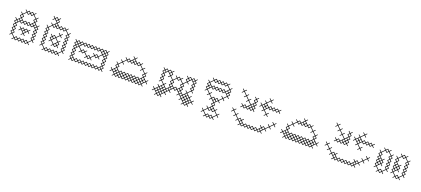

<svg xmlns="http://www.w3.org/2000/svg" viewBox="29 -1106 4228 1928"><g transform="rotate(20 2143.0 -142.5)"><path d="M107.1 4.3 125 -13.6 142.9 4.3 160.7 -13.6 178.6 4.3 196.4 -13.6 214.3 4.3 232.1 -13.6 250 4.3 254.3 0 236.4 -17.9 267.9 -49.3 285.7 -31.4 290 -35.7 272.1 -53.6 290 -71.4 272.1 -89.3 290 -107.1 272.1 -125 290 -142.9 272.1 -160.7 290 -178.6 272.1 -196.4 290 -214.3 285.7 -218.6 267.9 -200.7 236.4 -232.1 254.3 -250 236.4 -267.9 254.3 -285.7 250 -290 232.1 -272.1 200.7 -303.6 218.6 -321.4 214.3 -325.7 196.4 -307.9 178.6 -325.7 160.7 -307.9 142.9 -325.7 125 -307.9 107.1 -325.7 102.9 -321.4 120.7 -303.6 89.3 -272.1 71.4 -290 67.1 -285.7 85 -267.9 67.1 -250 85 -232.1 53.6 -200.7 35.7 -218.6 31.4 -214.3 49.3 -196.4 31.4 -178.6 49.3 -160.7 31.4 -142.9 49.3 -125 31.4 -107.1 49.3 -89.3 31.4 -71.4 49.3 -53.6 31.4 -35.7 35.7 -31.4 53.6 -49.3 85 -17.9 67.1 0 71.4 4.3 89.3 -13.6ZM245.7 -71.4 263.6 -53.6 232.1 -22.1 214.3 -40 196.4 -22.1 178.6 -40 160.7 -22.1 142.9 -40 125 -22.1 107.1 -40 89.3 -22.1 57.9 -53.6 75.7 -71.4 57.9 -89.3 75.7 -107.1 57.9 -125 75.7 -142.9 57.9 -160.7 89.3 -192.1 107.1 -174.3 125 -192.1 142.9 -174.3 160.7 -192.1 178.6 -174.3 196.4 -192.1 214.3 -174.3 232.1 -192.1 263.6 -160.7 245.7 -142.9 263.6 -125 245.7 -107.1 263.6 -89.3ZM254.3 -178.6 267.9 -192.1 281.4 -178.6 267.9 -165ZM125 -200.7 93.6 -232.1 111.4 -250 93.6 -267.9 125 -299.3 142.9 -281.4 160.7 -299.3 178.6 -281.4 196.4 -299.3 227.9 -267.9 210 -250 227.9 -232.1 196.4 -200.7 178.6 -218.6 160.7 -200.7 142.9 -218.6ZM71.4 -210 85 -196.4 71.4 -182.9 57.9 -196.4ZM214.3 -210 227.9 -196.4 214.3 -182.9 200.7 -196.4ZM165 -89.3 196.4 -120.7 214.3 -102.9 218.6 -107.1 200.7 -125 218.6 -142.9 214.3 -147.1 196.4 -129.3 178.6 -147.1 160.7 -129.3 142.9 -147.1 125 -129.3 107.1 -147.1 102.9 -142.9 120.7 -125 102.9 -107.1 107.1 -102.9 125 -120.7 156.4 -89.3 138.6 -71.4 142.9 -67.1 160.7 -85 178.6 -67.1 182.9 -71.4ZM147.1 -107.1 160.7 -120.7 174.3 -107.1 160.7 -93.6ZM40 -71.4 53.6 -85 67.1 -71.4 53.6 -57.9ZM40 -107.1 53.6 -120.7 67.1 -107.1 53.6 -93.6ZM40 -142.9 53.6 -156.4 67.1 -142.9 53.6 -129.3ZM40 -178.6 53.6 -192.1 67.1 -178.6 53.6 -165ZM75.7 -214.3 89.3 -227.9 102.9 -214.3 89.3 -200.7ZM75.7 -250 89.3 -263.6 102.9 -250 89.3 -236.4ZM93.6 -17.9 107.1 -31.4 120.7 -17.9 107.1 -4.3ZM93.6 -196.4 107.1 -210 120.7 -196.4 107.1 -182.9ZM129.3 -17.9 142.9 -31.4 156.4 -17.9 142.9 -4.3ZM129.3 -125 142.9 -138.6 156.4 -125 142.9 -111.4ZM129.3 -196.4 142.9 -210 156.4 -196.4 142.9 -182.9ZM129.3 -303.6 142.9 -317.1 156.4 -303.6 142.9 -290ZM165 -17.9 178.6 -31.4 192.1 -17.9 178.6 -4.3ZM165 -125 178.6 -138.6 192.1 -125 178.6 -111.4ZM165 -196.4 178.6 -210 192.1 -196.4 178.6 -182.9ZM165 -303.6 178.6 -317.1 192.1 -303.6 178.6 -290ZM200.7 -17.9 214.3 -31.4 227.9 -17.9 214.3 -4.3ZM218.6 -214.3 232.1 -227.9 245.7 -214.3 232.1 -200.7ZM218.6 -250 232.1 -263.6 245.7 -250 232.1 -236.4ZM236.4 -196.4 250 -210 263.6 -196.4 250 -182.9ZM254.3 -71.4 267.9 -85 281.4 -71.4 267.9 -57.9ZM254.3 -107.1 267.9 -120.7 281.4 -107.1 267.9 -93.6ZM254.3 -142.9 267.9 -156.4 281.4 -142.9 267.9 -129.3Z M611.4 -35.7 593.6 -53.6 611.4 -71.4 593.6 -89.3 611.4 -107.1 593.6 -125 611.4 -142.9 593.6 -160.7 611.4 -178.6 593.6 -196.4 611.4 -214.3 593.6 -232.1 611.4 -250 607.1 -254.3 589.3 -236.4 557.9 -267.9 575.7 -285.7 571.4 -290 553.6 -272.1 535.7 -290 517.9 -272.1 500 -290 482.1 -272.1 450.7 -303.6 468.6 -321.4 450.7 -339.3 468.6 -357.1 464.3 -361.4 446.4 -343.6 428.6 -361.4 410.7 -343.6 392.9 -361.4 388.6 -357.1 406.4 -339.3 388.6 -321.4 392.9 -317.1 410.7 -335 442.1 -303.6 410.7 -272.1 392.9 -290 388.6 -285.7 406.4 -267.9 375 -236.4 357.1 -254.3 352.9 -250 370.7 -232.1 352.9 -214.3 370.7 -196.4 352.9 -178.6 370.7 -160.7 352.9 -142.9 370.7 -125 352.9 -107.1 370.7 -89.3 352.9 -71.4 370.7 -53.6 352.9 -35.7 357.1 -31.4 375 -49.3 406.4 -17.9 388.6 0 392.9 4.3 410.7 -13.6 428.6 4.3 446.4 -13.6 464.3 4.3 482.1 -13.6 500 4.3 517.9 -13.6 535.7 4.3 553.6 -13.6 571.4 4.3 575.7 0 557.9 -17.9 589.3 -49.3 607.1 -31.4ZM567.1 -71.4 585 -53.6 553.6 -22.1 535.7 -40 517.9 -22.1 500 -40 482.1 -22.1 464.3 -40 446.4 -22.1 428.6 -40 410.7 -22.1 379.3 -53.6 397.1 -71.4 379.3 -89.3 397.1 -107.1 379.3 -125 397.1 -142.9 379.3 -160.7 397.1 -178.6 379.3 -196.4 397.1 -214.3 379.3 -232.1 410.7 -263.6 428.6 -245.7 446.4 -263.6 464.3 -245.7 482.1 -263.6 500 -245.7 517.9 -263.6 535.7 -245.7 553.6 -263.6 585 -232.1 567.1 -214.3 585 -196.4 567.1 -178.6 585 -160.7 567.1 -142.9 585 -125 567.1 -107.1 585 -89.3ZM482.1 -93.6 450.7 -125 482.1 -156.4 513.6 -125ZM428.6 -102.9 446.4 -120.7 477.9 -89.3 460 -71.4 464.3 -67.1 482.1 -85 500 -67.1 517.9 -85 535.7 -67.1 540 -71.4 522.1 -89.3 540 -107.1 522.1 -125 540 -142.9 535.7 -147.1 517.9 -129.3 486.4 -160.7 517.9 -192.1 535.7 -174.3 540 -178.6 522.1 -196.4 540 -214.3 535.7 -218.6 517.9 -200.7 500 -218.6 495.7 -214.3 513.6 -196.4 482.1 -165 464.3 -182.9 446.4 -165 428.6 -182.9 424.3 -178.6 442.1 -160.7 424.3 -142.9 442.1 -125 424.3 -107.1ZM500 -102.9 513.6 -89.3 500 -75.7 486.4 -89.3ZM428.6 -281.4 442.1 -267.9 428.6 -254.3 415 -267.9ZM432.9 -321.4 446.4 -335 460 -321.4 446.4 -307.9ZM361.4 -71.4 375 -85 388.6 -71.4 375 -57.9ZM361.4 -107.1 375 -120.7 388.6 -107.1 375 -93.6ZM361.4 -142.9 375 -156.4 388.6 -142.9 375 -129.3ZM361.4 -178.6 375 -192.1 388.6 -178.6 375 -165ZM361.4 -214.3 375 -227.9 388.6 -214.3 375 -200.7ZM415 -17.9 428.6 -31.4 442.1 -17.9 428.6 -4.3ZM415 -339.3 428.6 -352.9 442.1 -339.3 428.6 -325.7ZM432.9 -142.9 446.4 -156.4 460 -142.9 446.4 -129.3ZM432.9 -285.7 446.4 -299.3 460 -285.7 446.4 -272.1ZM450.7 -17.9 464.3 -31.4 477.9 -17.9 464.3 -4.3ZM450.7 -160.7 464.3 -174.3 477.9 -160.7 464.3 -147.1ZM450.7 -267.9 464.3 -281.4 477.9 -267.9 464.3 -254.3ZM486.4 -17.9 500 -31.4 513.6 -17.9 500 -4.3ZM486.4 -267.9 500 -281.4 513.6 -267.9 500 -254.3ZM504.3 -107.1 517.9 -120.7 531.4 -107.1 517.9 -93.6ZM522.1 -17.9 535.7 -31.4 549.3 -17.9 535.7 -4.3ZM522.1 -267.9 535.7 -281.4 549.3 -267.9 535.7 -254.3ZM575.7 -71.4 589.3 -85 602.9 -71.4 589.3 -57.9ZM575.7 -107.1 589.3 -120.7 602.9 -107.1 589.3 -93.6ZM575.7 -142.9 589.3 -156.4 602.9 -142.9 589.3 -129.3ZM575.7 -178.6 589.3 -192.1 602.9 -178.6 589.3 -165ZM575.7 -214.3 589.3 -227.9 602.9 -214.3 589.3 -200.7Z M718.6 -178.6 732.1 -192.1 745.7 -178.6 732.1 -165ZM674.3 -178.6 692.1 -160.7 674.3 -142.9 692.1 -125 674.3 -107.1 692.1 -89.3 674.3 -71.4 692.1 -53.6 674.3 -35.7 692.1 -17.9 674.3 0 678.6 4.3 696.4 -13.6 714.3 4.3 732.1 -13.6 750 4.3 767.9 -13.6 785.7 4.3 803.6 -13.6 821.4 4.3 839.3 -13.6 857.1 4.3 875 -13.6 892.9 4.3 910.7 -13.6 928.6 4.3 946.4 -13.6 964.3 4.3 982.1 -13.6 1000 4.3 1017.9 -13.6 1035.7 4.3 1040 0 1022.1 -17.9 1040 -35.7 1022.1 -53.6 1040 -71.4 1022.1 -89.3 1040 -107.1 1022.1 -125 1040 -142.9 1022.1 -160.7 1040 -178.6 1022.1 -196.4 1040 -214.3 1035.7 -218.6 1017.9 -200.7 1000 -218.6 982.1 -200.7 964.3 -218.6 946.4 -200.7 928.6 -218.6 910.7 -200.7 892.9 -218.6 875 -200.7 857.1 -218.6 839.3 -200.7 821.4 -218.6 803.6 -200.7 785.7 -218.6 767.9 -200.7 750 -218.6 732.1 -200.7 714.3 -218.6 696.4 -200.7 678.6 -218.6 674.3 -214.3 692.1 -196.4ZM700.7 -125 732.1 -156.4 763.6 -125 745.7 -107.1 750 -102.9 767.9 -120.7 785.7 -102.9 803.6 -120.7 835 -89.3 817.1 -71.4 821.4 -67.1 839.3 -85 857.1 -67.1 875 -85 892.9 -67.1 897.1 -71.4 879.3 -89.3 910.7 -120.7 928.6 -102.9 946.4 -120.7 964.3 -102.9 968.6 -107.1 950.7 -125 982.1 -156.4 1013.6 -125 995.7 -107.1 1013.6 -89.3 995.7 -71.4 1013.6 -53.6 982.1 -22.1 964.3 -40 946.4 -22.1 928.6 -40 910.7 -22.1 892.9 -40 875 -22.1 857.1 -40 839.3 -22.1 821.4 -40 803.6 -22.1 785.7 -40 767.9 -22.1 750 -40 732.1 -22.1 700.7 -53.6 718.6 -71.4 700.7 -89.3 718.6 -107.1ZM1000 -31.4 1013.6 -17.9 1000 -4.3 986.4 -17.9ZM1000 -174.3 1013.6 -160.7 1000 -147.1 986.4 -160.7ZM1004.3 -178.6 1017.9 -192.1 1031.4 -178.6 1017.9 -165ZM946.4 -192.1 977.9 -160.7 946.4 -129.3 928.6 -147.1 910.7 -129.3 892.9 -147.1 888.6 -142.9 906.4 -125 875 -93.6 857.1 -111.4 839.3 -93.6 807.9 -125 825.7 -142.9 821.4 -147.1 803.6 -129.3 785.7 -147.1 767.9 -129.3 736.4 -160.7 767.9 -192.1 785.7 -174.3 803.6 -192.1 821.4 -174.3 839.3 -192.1 857.1 -174.3 875 -192.1 892.9 -174.3 910.7 -192.1 928.6 -174.3ZM968.6 -178.6 982.1 -192.1 995.7 -178.6 982.1 -165ZM714.3 -174.3 727.9 -160.7 714.3 -147.1 700.7 -160.7ZM1004.3 -142.9 1017.9 -156.4 1031.4 -142.9 1017.9 -129.3ZM682.9 -35.7 696.4 -49.3 710 -35.7 696.4 -22.1ZM682.9 -71.4 696.4 -85 710 -71.4 696.4 -57.9ZM682.9 -107.1 696.4 -120.7 710 -107.1 696.4 -93.6ZM682.9 -142.9 696.4 -156.4 710 -142.9 696.4 -129.3ZM682.9 -178.6 696.4 -192.1 710 -178.6 696.4 -165ZM700.7 -17.9 714.3 -31.4 727.9 -17.9 714.3 -4.3ZM700.7 -196.4 714.3 -210 727.9 -196.4 714.3 -182.9ZM736.4 -17.9 750 -31.4 763.6 -17.9 750 -4.3ZM736.4 -196.4 750 -210 763.6 -196.4 750 -182.9ZM772.1 -17.9 785.7 -31.4 799.3 -17.9 785.7 -4.3ZM772.1 -125 785.7 -138.6 799.3 -125 785.7 -111.4ZM772.1 -196.4 785.7 -210 799.3 -196.4 785.7 -182.9ZM807.9 -17.9 821.4 -31.4 835 -17.9 821.4 -4.3ZM807.9 -196.4 821.4 -210 835 -196.4 821.4 -182.9ZM843.6 -17.9 857.1 -31.4 870.7 -17.9 857.1 -4.3ZM843.6 -89.3 857.1 -102.9 870.7 -89.3 857.1 -75.7ZM843.6 -196.4 857.1 -210 870.7 -196.4 857.1 -182.9ZM879.3 -17.9 892.9 -31.4 906.4 -17.9 892.9 -4.3ZM879.3 -196.4 892.9 -210 906.4 -196.4 892.9 -182.9ZM915 -17.9 928.6 -31.4 942.1 -17.9 928.6 -4.3ZM915 -125 928.6 -138.6 942.1 -125 928.6 -111.4ZM915 -196.4 928.6 -210 942.1 -196.4 928.6 -182.9ZM950.7 -17.9 964.3 -31.4 977.9 -17.9 964.3 -4.3ZM950.7 -196.4 964.3 -210 977.9 -196.4 964.3 -182.9ZM986.4 -196.4 1000 -210 1013.6 -196.4 1000 -182.9ZM1004.3 -35.7 1017.9 -49.3 1031.4 -35.7 1017.9 -22.1ZM1004.3 -71.4 1017.9 -85 1031.4 -71.4 1017.9 -57.9ZM1004.3 -107.1 1017.9 -120.7 1031.4 -107.1 1017.9 -93.6Z M1214.3 4.3 1232.1 -13.6 1250 4.3 1267.9 -13.6 1285.7 4.3 1303.6 -13.6 1321.4 4.3 1339.3 -13.6 1357.1 4.3 1375 -13.6 1392.9 4.3 1410.7 -13.6 1428.6 4.3 1446.4 -13.6 1464.3 4.3 1468.6 0 1450.7 -17.9 1482.1 -49.3 1500 -31.4 1504.3 -35.7 1486.4 -53.6 1504.3 -71.4 1500 -75.7 1482.1 -57.9 1450.7 -89.3 1468.6 -107.1 1450.7 -125 1468.6 -142.9 1464.3 -147.1 1446.4 -129.3 1415 -160.7 1432.9 -178.6 1428.6 -182.9 1410.7 -165 1379.3 -196.4 1397.1 -214.3 1392.9 -218.6 1375 -200.7 1357.1 -218.6 1339.3 -200.7 1307.9 -232.1 1325.7 -250 1321.4 -254.3 1303.6 -236.4 1285.7 -254.3 1281.4 -250 1299.3 -232.1 1267.9 -200.7 1250 -218.6 1232.1 -200.7 1214.3 -218.6 1210 -214.3 1227.9 -196.4 1196.4 -165 1178.6 -182.9 1174.3 -178.6 1192.1 -160.7 1160.7 -129.3 1142.9 -147.1 1138.6 -142.9 1156.4 -125 1138.6 -107.1 1156.4 -89.3 1125 -57.9 1107.1 -75.7 1102.9 -71.4 1120.7 -53.6 1102.9 -35.7 1107.1 -31.4 1125 -49.3 1156.4 -17.9 1138.6 0 1142.9 4.3 1160.7 -13.6 1178.6 4.3 1196.4 -13.6ZM1147.1 -35.7 1160.7 -49.3 1174.3 -35.7 1160.7 -22.1ZM1182.9 -35.7 1196.4 -49.3 1210 -35.7 1196.4 -22.1ZM1218.6 -35.7 1232.1 -49.3 1245.7 -35.7 1232.1 -22.1ZM1178.6 -31.4 1192.1 -17.9 1178.6 -4.3 1165 -17.9ZM1254.3 -35.7 1267.9 -49.3 1281.4 -35.7 1267.9 -22.1ZM1214.3 -31.4 1227.9 -17.9 1214.3 -4.3 1200.7 -17.9ZM1290 -35.7 1303.6 -49.3 1317.1 -35.7 1303.6 -22.1ZM1250 -31.4 1263.6 -17.9 1250 -4.3 1236.4 -17.9ZM1325.7 -35.7 1339.3 -49.3 1352.9 -35.7 1339.3 -22.1ZM1285.7 -31.4 1299.3 -17.9 1285.7 -4.3 1272.1 -17.9ZM1361.4 -35.7 1375 -49.3 1388.6 -35.7 1375 -22.1ZM1321.4 -31.4 1335 -17.9 1321.4 -4.3 1307.9 -17.9ZM1397.1 -35.7 1410.7 -49.3 1424.3 -35.7 1410.7 -22.1ZM1357.1 -31.4 1370.7 -17.9 1357.1 -4.3 1343.6 -17.9ZM1432.9 -35.7 1446.4 -49.3 1460 -35.7 1446.4 -22.1ZM1392.9 -31.4 1406.4 -17.9 1392.9 -4.3 1379.3 -17.9ZM1428.6 -31.4 1442.1 -17.9 1428.6 -4.3 1415 -17.9ZM1196.4 -57.9 1165 -89.3 1182.9 -107.1 1165 -125 1196.4 -156.4 1214.3 -138.6 1218.6 -142.9 1200.7 -160.7 1232.1 -192.1 1250 -174.3 1267.9 -192.1 1285.7 -174.3 1303.6 -192.1 1321.4 -174.3 1339.3 -192.1 1357.1 -174.3 1375 -192.1 1406.4 -160.7 1388.6 -142.9 1392.9 -138.6 1410.7 -156.4 1442.1 -125 1424.3 -107.1 1442.1 -89.3 1410.7 -57.9 1392.9 -75.7 1375 -57.9 1357.1 -75.7 1339.3 -57.9 1321.4 -75.7 1303.6 -57.9 1285.7 -75.7 1267.9 -57.9 1250 -75.7 1232.1 -57.9 1214.3 -75.7ZM1142.9 -67.1 1156.4 -53.6 1142.9 -40 1129.3 -53.6ZM1428.6 -67.1 1442.1 -53.6 1428.6 -40 1415 -53.6ZM1285.7 -210 1299.3 -196.4 1285.7 -182.9 1272.1 -196.4ZM1147.1 -71.4 1160.7 -85 1174.3 -71.4 1160.7 -57.9ZM1147.1 -107.1 1160.7 -120.7 1174.3 -107.1 1160.7 -93.6ZM1165 -53.6 1178.6 -67.1 1192.1 -53.6 1178.6 -40ZM1200.7 -53.6 1214.3 -67.1 1227.9 -53.6 1214.3 -40ZM1236.4 -53.6 1250 -67.1 1263.6 -53.6 1250 -40ZM1236.4 -196.4 1250 -210 1263.6 -196.4 1250 -182.9ZM1272.1 -53.6 1285.7 -67.1 1299.3 -53.6 1285.7 -40ZM1290 -214.3 1303.6 -227.9 1317.1 -214.3 1303.6 -200.7ZM1307.9 -53.6 1321.4 -67.1 1335 -53.6 1321.4 -40ZM1307.9 -196.4 1321.4 -210 1335 -196.4 1321.4 -182.9ZM1343.6 -53.6 1357.1 -67.1 1370.7 -53.6 1357.1 -40ZM1343.6 -196.4 1357.1 -210 1370.7 -196.4 1357.1 -182.9ZM1379.3 -53.6 1392.9 -67.1 1406.4 -53.6 1392.9 -40ZM1432.9 -71.4 1446.4 -85 1460 -71.4 1446.4 -57.9ZM1432.9 -107.1 1446.4 -120.7 1460 -107.1 1446.4 -93.6ZM1450.7 -53.6 1464.3 -67.1 1477.9 -53.6 1464.3 -40Z M1785.7 -174.3 1803.6 -192.1 1835 -160.7 1817.1 -142.9 1835 -125 1803.6 -93.6 1785.7 -111.4 1767.9 -93.6 1736.4 -125 1754.3 -142.9 1736.4 -160.7 1767.9 -192.1ZM1839.3 -165 1807.9 -196.4 1825.7 -214.3 1821.4 -218.6 1803.6 -200.7 1785.7 -218.6 1767.9 -200.7 1750 -218.6 1745.7 -214.3 1763.6 -196.4 1732.1 -165 1700.7 -196.4 1718.6 -214.3 1700.7 -232.1 1718.6 -250 1714.3 -254.3 1696.4 -236.4 1678.6 -254.3 1660.7 -236.4 1642.9 -254.3 1625 -236.4 1607.1 -254.3 1602.9 -250 1620.7 -232.1 1602.9 -214.3 1620.7 -196.4 1602.9 -178.6 1620.7 -160.7 1602.9 -142.9 1620.7 -125 1602.9 -107.1 1607.1 -102.9 1625 -120.7 1656.4 -89.3 1625 -57.9 1607.1 -75.7 1602.9 -71.4 1620.7 -53.6 1589.3 -22.1 1571.4 -40 1567.1 -35.7 1585 -17.9 1567.1 0 1571.4 4.3 1589.3 -13.6 1620.7 17.9 1602.9 35.7 1607.1 40 1625 22.1 1642.9 40 1660.7 22.1 1678.6 40 1682.9 35.7 1665 17.9 1696.4 -13.6 1714.3 4.3 1718.6 0 1700.7 -17.9 1732.1 -49.3 1750 -31.4 1754.3 -35.7 1736.4 -53.6 1767.9 -85 1785.7 -67.1 1803.6 -85 1835 -53.6 1817.1 -35.7 1821.4 -31.4 1839.3 -49.3 1870.7 -17.9 1852.9 0 1857.1 4.3 1875 -13.6 1906.4 17.9 1888.6 35.7 1892.9 40 1910.7 22.1 1928.6 40 1946.4 22.1 1964.3 40 1968.6 35.7 1950.7 17.9 1982.1 -13.6 2000 4.3 2004.3 0 1986.4 -17.9 2004.3 -35.7 2000 -40 1982.1 -22.1 1950.7 -53.6 1968.6 -71.4 1964.3 -75.7 1946.4 -57.9 1915 -89.3 1946.4 -120.7 1964.3 -102.9 1968.6 -107.1 1950.7 -125 1968.6 -142.9 1950.7 -160.7 1968.6 -178.6 1950.7 -196.4 1968.6 -214.3 1950.7 -232.1 1968.6 -250 1964.3 -254.3 1946.4 -236.4 1928.6 -254.3 1910.7 -236.4 1892.9 -254.3 1875 -236.4 1857.1 -254.3 1852.9 -250 1870.7 -232.1 1852.9 -214.3 1870.7 -196.4ZM1710 -142.9 1727.9 -125 1710 -107.1 1727.9 -89.3 1696.4 -57.9 1665 -89.3 1682.9 -107.1 1678.6 -111.4 1660.7 -93.6 1629.3 -125 1647.1 -142.9 1629.3 -160.7 1647.1 -178.6 1629.3 -196.4 1660.7 -227.9 1692.1 -196.4 1674.3 -178.6 1678.6 -174.3 1696.4 -192.1 1727.9 -160.7ZM1861.4 -142.9 1843.6 -160.7 1875 -192.1 1892.9 -174.3 1897.1 -178.6 1879.3 -196.4 1910.7 -227.9 1942.1 -196.4 1924.3 -178.6 1942.1 -160.7 1924.3 -142.9 1942.1 -125 1910.7 -93.6 1892.9 -111.4 1888.6 -107.1 1906.4 -89.3 1875 -57.9 1843.6 -89.3 1861.4 -107.1 1843.6 -125ZM1932.9 -214.3 1946.4 -227.9 1960 -214.3 1946.4 -200.7ZM1892.9 -67.1 1906.4 -53.6 1892.9 -40 1879.3 -53.6ZM1928.6 -31.4 1942.1 -17.9 1928.6 -4.3 1915 -17.9ZM1897.1 0 1910.7 -13.6 1924.3 0 1910.7 13.6ZM1861.4 -35.7 1875 -49.3 1888.6 -35.7 1875 -22.1ZM1682.9 -214.3 1696.4 -227.9 1710 -214.3 1696.4 -200.7ZM1642.9 -67.1 1656.4 -53.6 1642.9 -40 1629.3 -53.6ZM1611.4 0 1625 -13.6 1638.6 0 1625 13.6ZM1647.1 -35.7 1660.7 -49.3 1674.3 -35.7 1660.7 -22.1ZM1607.1 -31.4 1620.7 -17.9 1607.1 -4.3 1593.6 -17.9ZM1825.7 -71.4 1839.3 -85 1852.9 -71.4 1839.3 -57.9ZM1821.4 -102.9 1835 -89.3 1821.4 -75.7 1807.9 -89.3ZM1682.9 -35.7 1696.4 -49.3 1710 -35.7 1696.4 -22.1ZM1642.9 -31.4 1656.4 -17.9 1642.9 -4.3 1629.3 -17.9ZM1647.1 0 1660.7 -13.6 1674.3 0 1660.7 13.6ZM1642.9 4.3 1656.4 17.9 1642.9 31.4 1629.3 17.9ZM1678.6 -31.4 1692.1 -17.9 1678.6 -4.3 1665 -17.9ZM1714.3 -67.1 1727.9 -53.6 1714.3 -40 1700.7 -53.6ZM1897.1 -35.7 1910.7 -49.3 1924.3 -35.7 1910.7 -22.1ZM1932.9 -35.7 1946.4 -49.3 1960 -35.7 1946.4 -22.1ZM1892.9 -31.4 1906.4 -17.9 1892.9 -4.3 1879.3 -17.9ZM1932.9 0 1946.4 -13.6 1960 0 1946.4 13.6ZM1928.6 4.3 1942.1 17.9 1928.6 31.4 1915 17.9ZM1611.4 -35.7 1625 -49.3 1638.6 -35.7 1625 -22.1ZM1611.4 -142.9 1625 -156.4 1638.6 -142.9 1625 -129.3ZM1611.4 -178.6 1625 -192.1 1638.6 -178.6 1625 -165ZM1611.4 -214.3 1625 -227.9 1638.6 -214.3 1625 -200.7ZM1629.3 -232.1 1642.9 -245.7 1656.4 -232.1 1642.9 -218.6ZM1647.1 -71.4 1660.7 -85 1674.3 -71.4 1660.7 -57.9ZM1665 -53.6 1678.6 -67.1 1692.1 -53.6 1678.6 -40ZM1665 -232.1 1678.6 -245.7 1692.1 -232.1 1678.6 -218.6ZM1718.6 -71.4 1732.1 -85 1745.7 -71.4 1732.1 -57.9ZM1718.6 -107.1 1732.1 -120.7 1745.7 -107.1 1732.1 -93.6ZM1718.6 -142.9 1732.1 -156.4 1745.7 -142.9 1732.1 -129.3ZM1736.4 -89.3 1750 -102.9 1763.6 -89.3 1750 -75.7ZM1772.1 -89.3 1785.7 -102.9 1799.3 -89.3 1785.7 -75.7ZM1772.1 -196.4 1785.7 -210 1799.3 -196.4 1785.7 -182.9ZM1825.7 -107.1 1839.3 -120.7 1852.9 -107.1 1839.3 -93.6ZM1825.7 -142.9 1839.3 -156.4 1852.9 -142.9 1839.3 -129.3ZM1843.6 -53.6 1857.1 -67.1 1870.7 -53.6 1857.1 -40ZM1861.4 -214.3 1875 -227.9 1888.6 -214.3 1875 -200.7ZM1879.3 -232.1 1892.9 -245.7 1906.4 -232.1 1892.9 -218.6ZM1897.1 -71.4 1910.7 -85 1924.3 -71.4 1910.7 -57.9ZM1915 -53.6 1928.6 -67.1 1942.1 -53.6 1928.6 -40ZM1915 -232.1 1928.6 -245.7 1942.1 -232.1 1928.6 -218.6ZM1932.9 -142.9 1946.4 -156.4 1960 -142.9 1946.4 -129.3ZM1932.9 -178.6 1946.4 -192.1 1960 -178.6 1946.4 -165ZM1950.7 -17.9 1964.3 -31.4 1977.9 -17.9 1964.3 -4.3Z M2178.6 75.7 2196.4 57.9 2214.3 75.7 2232.1 57.9 2250 75.7 2254.3 71.4 2236.4 53.6 2267.9 22.1 2285.7 40 2290 35.7 2272.1 17.9 2290 0 2285.7 -4.3 2267.9 13.6 2236.4 -17.9 2254.3 -35.7 2250 -40 2232.1 -22.1 2200.7 -53.6 2218.6 -71.4 2200.7 -89.3 2232.1 -120.7 2250 -102.9 2254.3 -107.1 2236.4 -125 2267.9 -156.4 2285.7 -138.6 2290 -142.9 2272.1 -160.7 2303.6 -192.1 2321.4 -174.3 2325.7 -178.6 2307.9 -196.4 2325.7 -214.3 2307.9 -232.1 2325.7 -250 2307.9 -267.9 2325.7 -285.7 2321.4 -290 2303.6 -272.1 2272.1 -303.6 2290 -321.4 2285.7 -325.7 2267.9 -307.9 2250 -325.7 2232.1 -307.9 2214.3 -325.7 2196.4 -307.9 2178.6 -325.7 2160.7 -307.9 2142.9 -325.7 2125 -307.9 2107.1 -325.7 2102.9 -321.4 2120.7 -303.6 2089.3 -272.1 2071.4 -290 2067.1 -285.7 2085 -267.9 2067.1 -250 2085 -232.1 2067.1 -214.3 2085 -196.4 2067.1 -178.6 2071.4 -174.3 2089.3 -192.1 2120.7 -160.7 2102.9 -142.9 2107.1 -138.6 2125 -156.4 2156.4 -125 2138.6 -107.1 2142.9 -102.9 2160.7 -120.7 2192.1 -89.3 2174.3 -71.4 2192.1 -53.6 2160.7 -22.1 2142.9 -40 2138.6 -35.7 2156.4 -17.9 2125 13.6 2107.1 -4.3 2102.9 0 2120.7 17.9 2102.9 35.7 2107.1 40 2125 22.1 2156.4 53.6 2138.6 71.4 2142.9 75.7 2160.7 57.9ZM2160.7 49.3 2129.3 17.9 2160.7 -13.6 2178.6 4.3 2196.4 -13.6 2214.3 4.3 2232.1 -13.6 2263.6 17.9 2232.1 49.3 2214.3 31.4 2196.4 49.3 2178.6 31.4ZM2178.6 -31.4 2192.1 -17.9 2178.6 -4.3 2165 -17.9ZM2182.9 -107.1 2196.4 -120.7 2210 -107.1 2196.4 -93.6ZM2160.7 -129.3 2129.3 -160.7 2147.1 -178.6 2142.9 -182.9 2125 -165 2093.6 -196.4 2125 -227.9 2142.9 -210 2160.7 -227.9 2178.6 -210 2196.4 -227.9 2214.3 -210 2232.1 -227.9 2250 -210 2267.9 -227.9 2299.3 -196.4 2267.9 -165 2250 -182.9 2245.7 -178.6 2263.6 -160.7 2232.1 -129.3 2214.3 -147.1 2196.4 -129.3 2178.6 -147.1ZM2125 -236.4 2093.6 -267.9 2125 -299.3 2142.9 -281.4 2160.7 -299.3 2178.6 -281.4 2196.4 -299.3 2214.3 -281.4 2232.1 -299.3 2250 -281.4 2267.9 -299.3 2299.3 -267.9 2267.9 -236.4 2250 -254.3 2232.1 -236.4 2214.3 -254.3 2196.4 -236.4 2178.6 -254.3 2160.7 -236.4 2142.9 -254.3ZM2285.7 -245.7 2299.3 -232.1 2285.7 -218.6 2272.1 -232.1ZM2290 -214.3 2303.6 -227.9 2317.1 -214.3 2303.6 -200.7ZM2075.7 -214.3 2089.3 -227.9 2102.9 -214.3 2089.3 -200.7ZM2075.7 -250 2089.3 -263.6 2102.9 -250 2089.3 -236.4ZM2093.6 -232.1 2107.1 -245.7 2120.7 -232.1 2107.1 -218.6ZM2129.3 -232.1 2142.9 -245.7 2156.4 -232.1 2142.9 -218.6ZM2129.3 -303.6 2142.9 -317.1 2156.4 -303.6 2142.9 -290ZM2165 53.6 2178.6 40 2192.1 53.6 2178.6 67.1ZM2165 -125 2178.6 -138.6 2192.1 -125 2178.6 -111.4ZM2165 -232.1 2178.6 -245.7 2192.1 -232.1 2178.6 -218.6ZM2165 -303.6 2178.6 -317.1 2192.1 -303.6 2178.6 -290ZM2182.9 -35.7 2196.4 -49.3 2210 -35.7 2196.4 -22.1ZM2182.9 -71.4 2196.4 -85 2210 -71.4 2196.4 -57.9ZM2200.7 53.6 2214.3 40 2227.9 53.6 2214.3 67.1ZM2200.7 -17.9 2214.3 -31.4 2227.9 -17.9 2214.3 -4.3ZM2200.7 -125 2214.3 -138.6 2227.9 -125 2214.3 -111.4ZM2200.7 -232.1 2214.3 -245.7 2227.9 -232.1 2214.3 -218.6ZM2200.7 -303.6 2214.3 -317.1 2227.9 -303.6 2214.3 -290ZM2236.4 -232.1 2250 -245.7 2263.6 -232.1 2250 -218.6ZM2236.4 -303.6 2250 -317.1 2263.6 -303.6 2250 -290ZM2290 -250 2303.6 -263.6 2317.1 -250 2303.6 -236.4Z M2482.1 -272.1 2450.7 -303.6 2468.6 -321.4 2464.3 -325.7 2446.4 -307.9 2428.6 -325.7 2424.3 -321.4 2442.1 -303.6 2424.3 -285.7 2428.6 -281.4 2446.4 -299.3 2477.9 -267.9 2460 -250 2464.3 -245.7 2482.1 -263.6 2513.6 -232.1 2495.7 -214.3 2500 -210 2517.9 -227.9 2549.3 -196.4 2517.9 -165 2500 -182.9 2482.1 -165 2464.3 -182.9 2460 -178.6 2477.9 -160.7 2460 -142.9 2464.3 -138.6 2482.1 -156.4 2500 -138.6 2517.9 -156.4 2535.7 -138.6 2553.6 -156.4 2571.4 -138.6 2589.3 -156.4 2607.1 -138.6 2611.4 -142.9 2593.6 -160.7 2611.4 -178.6 2593.6 -196.4 2611.4 -214.3 2593.6 -232.1 2611.4 -250 2593.6 -267.9 2611.4 -285.7 2607.1 -290 2589.3 -272.1 2571.4 -290 2567.1 -285.7 2585 -267.9 2567.1 -250 2585 -232.1 2553.6 -200.7 2522.1 -232.1 2540 -250 2535.7 -254.3 2517.9 -236.4 2486.4 -267.9 2504.3 -285.7 2500 -290ZM2575.7 -178.6 2589.3 -192.1 2602.9 -178.6 2589.3 -165ZM2535.7 -174.3 2549.3 -160.7 2535.7 -147.1 2522.1 -160.7ZM2571.4 -174.3 2585 -160.7 2571.4 -147.1 2557.9 -160.7ZM2571.4 -210 2585 -196.4 2571.4 -182.9 2557.9 -196.4ZM2682.9 -214.3 2696.4 -227.9 2710 -214.3 2696.4 -200.7ZM2642.9 -210 2660.7 -227.9 2692.1 -196.4 2674.3 -178.6 2678.6 -174.3 2696.4 -192.1 2727.9 -160.7 2710 -142.9 2714.3 -138.6 2732.1 -156.4 2750 -138.6 2754.3 -142.9 2736.4 -160.7 2754.3 -178.6 2750 -182.9 2732.1 -165 2700.7 -196.4 2732.1 -227.9 2750 -210 2767.9 -227.9 2785.7 -210 2803.6 -227.9 2821.4 -210 2839.3 -227.9 2857.1 -210 2861.4 -214.3 2843.6 -232.1 2861.4 -250 2857.1 -254.3 2839.3 -236.4 2821.4 -254.3 2803.6 -236.4 2785.7 -254.3 2767.9 -236.4 2750 -254.3 2732.1 -236.4 2700.7 -267.9 2732.1 -299.3 2750 -281.4 2754.3 -285.7 2736.4 -303.6 2754.3 -321.4 2750 -325.7 2732.1 -307.9 2714.3 -325.7 2710 -321.4 2727.9 -303.6 2696.4 -272.1 2678.6 -290 2674.3 -285.7 2692.1 -267.9 2660.7 -236.4 2642.9 -254.3 2638.6 -250 2656.4 -232.1 2638.6 -214.3ZM2678.6 -245.7 2692.1 -232.1 2678.6 -218.6 2665 -232.1ZM2446.4 -57.9 2415 -89.3 2432.9 -107.1 2428.6 -111.4 2410.7 -93.6 2392.9 -111.4 2388.6 -107.1 2406.4 -89.3 2388.6 -71.4 2392.9 -67.1 2410.7 -85 2442.1 -53.6 2424.3 -35.7 2428.6 -31.4 2446.4 -49.3 2477.9 -17.9 2460 0 2464.3 4.3 2482.1 -13.6 2513.6 17.9 2495.7 35.7 2500 40 2517.9 22.1 2535.7 40 2553.6 22.1 2571.4 40 2589.3 22.1 2607.1 40 2625 22.1 2642.9 40 2660.7 22.1 2678.6 40 2696.4 22.1 2714.3 40 2732.1 22.1 2750 40 2754.3 35.7 2736.4 17.9 2767.9 -13.6 2785.7 4.3 2790 0 2772.1 -17.9 2803.6 -49.3 2821.4 -31.4 2825.7 -35.7 2807.9 -53.6 2839.3 -85 2857.1 -67.1 2861.4 -71.4 2843.6 -89.3 2861.4 -107.1 2857.1 -111.4 2839.3 -93.6 2821.4 -111.4 2817.1 -107.1 2835 -89.3 2803.6 -57.9 2785.7 -75.7 2781.4 -71.4 2799.3 -53.6 2767.9 -22.1 2750 -40 2732.1 -22.1 2714.3 -40 2710 -35.7 2727.9 -17.9 2696.4 13.6 2678.6 -4.3 2660.7 13.6 2642.9 -4.3 2625 13.6 2607.1 -4.3 2589.3 13.6 2571.4 -4.3 2553.6 13.6 2522.1 -17.9 2540 -35.7 2535.7 -40 2517.9 -22.1 2500 -40 2482.1 -22.1 2450.7 -53.6 2468.6 -71.4 2464.3 -75.7ZM2504.3 0 2517.9 -13.6 2531.4 0 2517.9 13.6ZM2714.3 4.3 2727.9 17.9 2714.3 31.4 2700.7 17.9ZM2486.4 -17.9 2500 -31.4 2513.6 -17.9 2500 -4.3ZM2486.4 -160.7 2500 -174.3 2513.6 -160.7 2500 -147.1ZM2522.1 17.9 2535.7 4.3 2549.3 17.9 2535.7 31.4ZM2540 -178.6 2553.6 -192.1 2567.1 -178.6 2553.6 -165ZM2557.9 17.9 2571.4 4.3 2585 17.9 2571.4 31.4ZM2575.7 -214.3 2589.3 -227.9 2602.9 -214.3 2589.3 -200.7ZM2575.7 -250 2589.3 -263.6 2602.9 -250 2589.3 -236.4ZM2593.6 17.9 2607.1 4.3 2620.7 17.9 2607.1 31.4ZM2629.3 17.9 2642.9 4.3 2656.4 17.9 2642.9 31.4ZM2665 17.9 2678.6 4.3 2692.1 17.9 2678.6 31.4ZM2682.9 -250 2696.4 -263.6 2710 -250 2696.4 -236.4ZM2700.7 -232.1 2714.3 -245.7 2727.9 -232.1 2714.3 -218.6ZM2718.6 0 2732.1 -13.6 2745.7 0 2732.1 13.6ZM2736.4 -17.9 2750 -31.4 2763.6 -17.9 2750 -4.3ZM2736.4 -232.1 2750 -245.7 2763.6 -232.1 2750 -218.6ZM2772.1 -232.1 2785.7 -245.7 2799.3 -232.1 2785.7 -218.6ZM2807.9 -232.1 2821.4 -245.7 2835 -232.1 2821.4 -218.6Z M3035.7 4.3 3053.6 -13.6 3071.4 4.3 3089.3 -13.6 3107.1 4.3 3125 -13.6 3142.9 4.3 3160.7 -13.6 3178.6 4.3 3196.4 -13.6 3214.3 4.3 3232.1 -13.6 3250 4.3 3267.9 -13.6 3285.7 4.3 3290 0 3272.1 -17.9 3303.6 -49.3 3321.4 -31.4 3325.7 -35.7 3307.9 -53.6 3325.7 -71.4 3321.4 -75.7 3303.6 -57.9 3272.1 -89.3 3290 -107.1 3272.1 -125 3290 -142.9 3285.7 -147.1 3267.9 -129.3 3236.4 -160.7 3254.3 -178.6 3250 -182.9 3232.1 -165 3200.7 -196.4 3218.6 -214.3 3214.3 -218.6 3196.4 -200.7 3178.6 -218.6 3160.7 -200.7 3129.3 -232.1 3147.1 -250 3142.9 -254.3 3125 -236.4 3107.1 -254.3 3102.9 -250 3120.7 -232.1 3089.3 -200.7 3071.4 -218.6 3053.6 -200.7 3035.7 -218.6 3031.4 -214.3 3049.3 -196.4 3017.9 -165 3000 -182.9 2995.7 -178.6 3013.6 -160.7 2982.1 -129.3 2964.3 -147.1 2960 -142.9 2977.9 -125 2960 -107.1 2977.9 -89.3 2946.4 -57.9 2928.6 -75.7 2924.3 -71.4 2942.1 -53.6 2924.3 -35.7 2928.6 -31.4 2946.4 -49.3 2977.9 -17.9 2960 0 2964.3 4.3 2982.1 -13.6 3000 4.3 3017.9 -13.6ZM2968.6 -35.7 2982.1 -49.3 2995.7 -35.7 2982.1 -22.1ZM3004.3 -35.7 3017.9 -49.3 3031.4 -35.7 3017.9 -22.1ZM3040 -35.7 3053.6 -49.3 3067.1 -35.7 3053.6 -22.1ZM3000 -31.4 3013.6 -17.9 3000 -4.3 2986.4 -17.9ZM3075.7 -35.7 3089.3 -49.3 3102.9 -35.7 3089.3 -22.1ZM3035.7 -31.4 3049.3 -17.9 3035.7 -4.3 3022.1 -17.9ZM3111.4 -35.7 3125 -49.3 3138.6 -35.7 3125 -22.1ZM3071.4 -31.4 3085 -17.9 3071.4 -4.3 3057.9 -17.9ZM3147.1 -35.7 3160.7 -49.3 3174.3 -35.7 3160.7 -22.1ZM3107.1 -31.4 3120.7 -17.9 3107.1 -4.3 3093.6 -17.9ZM3182.9 -35.7 3196.4 -49.3 3210 -35.7 3196.4 -22.1ZM3142.9 -31.4 3156.4 -17.9 3142.9 -4.3 3129.3 -17.9ZM3218.6 -35.7 3232.1 -49.3 3245.7 -35.7 3232.1 -22.1ZM3178.6 -31.4 3192.1 -17.9 3178.6 -4.3 3165 -17.9ZM3254.3 -35.7 3267.9 -49.3 3281.4 -35.7 3267.9 -22.1ZM3214.3 -31.4 3227.9 -17.9 3214.3 -4.3 3200.7 -17.9ZM3250 -31.4 3263.6 -17.9 3250 -4.3 3236.4 -17.9ZM3017.9 -57.9 2986.4 -89.3 3004.3 -107.1 2986.4 -125 3017.9 -156.4 3035.7 -138.6 3040 -142.9 3022.1 -160.7 3053.6 -192.1 3071.4 -174.3 3089.3 -192.1 3107.1 -174.3 3125 -192.1 3142.9 -174.3 3160.7 -192.1 3178.6 -174.3 3196.4 -192.1 3227.9 -160.7 3210 -142.9 3214.3 -138.6 3232.1 -156.4 3263.6 -125 3245.7 -107.1 3263.6 -89.3 3232.1 -57.9 3214.3 -75.7 3196.4 -57.9 3178.6 -75.7 3160.7 -57.9 3142.9 -75.7 3125 -57.9 3107.1 -75.7 3089.3 -57.9 3071.4 -75.7 3053.6 -57.9 3035.7 -75.7ZM2964.3 -67.1 2977.9 -53.6 2964.3 -40 2950.7 -53.6ZM3250 -67.1 3263.6 -53.6 3250 -40 3236.4 -53.6ZM3107.1 -210 3120.7 -196.4 3107.1 -182.9 3093.6 -196.4ZM2968.6 -71.4 2982.1 -85 2995.7 -71.4 2982.1 -57.9ZM2968.6 -107.1 2982.1 -120.7 2995.7 -107.1 2982.1 -93.6ZM2986.4 -53.6 3000 -67.1 3013.6 -53.6 3000 -40ZM3022.1 -53.6 3035.7 -67.1 3049.3 -53.6 3035.7 -40ZM3057.9 -53.6 3071.4 -67.1 3085 -53.6 3071.4 -40ZM3057.9 -196.4 3071.4 -210 3085 -196.4 3071.4 -182.9ZM3093.6 -53.6 3107.1 -67.1 3120.7 -53.6 3107.1 -40ZM3111.4 -214.3 3125 -227.9 3138.6 -214.3 3125 -200.7ZM3129.3 -53.6 3142.9 -67.1 3156.4 -53.6 3142.9 -40ZM3129.3 -196.4 3142.9 -210 3156.4 -196.4 3142.9 -182.9ZM3165 -53.6 3178.6 -67.1 3192.1 -53.6 3178.6 -40ZM3165 -196.4 3178.6 -210 3192.1 -196.4 3178.6 -182.9ZM3200.7 -53.6 3214.3 -67.1 3227.9 -53.6 3214.3 -40ZM3254.3 -71.4 3267.9 -85 3281.4 -71.4 3267.9 -57.9ZM3254.3 -107.1 3267.9 -120.7 3281.4 -107.1 3267.9 -93.6ZM3272.1 -53.6 3285.7 -67.1 3299.3 -53.6 3285.7 -40Z M3482.1 -272.1 3450.7 -303.6 3468.6 -321.4 3464.3 -325.7 3446.4 -307.9 3428.6 -325.7 3424.3 -321.4 3442.1 -303.6 3424.3 -285.7 3428.6 -281.4 3446.4 -299.3 3477.9 -267.9 3460 -250 3464.3 -245.7 3482.1 -263.6 3513.6 -232.1 3495.7 -214.3 3500 -210 3517.9 -227.9 3549.3 -196.4 3517.9 -165 3500 -182.9 3482.1 -165 3464.3 -182.9 3460 -178.6 3477.9 -160.7 3460 -142.9 3464.3 -138.6 3482.1 -156.4 3500 -138.6 3517.9 -156.4 3535.7 -138.6 3553.6 -156.4 3571.4 -138.6 3589.3 -156.4 3607.1 -138.6 3611.4 -142.9 3593.6 -160.7 3611.4 -178.6 3593.6 -196.4 3611.4 -214.3 3593.6 -232.1 3611.4 -250 3593.6 -267.9 3611.4 -285.7 3607.1 -290 3589.3 -272.1 3571.4 -290 3567.1 -285.7 3585 -267.9 3567.1 -250 3585 -232.1 3553.6 -200.7 3522.1 -232.1 3540 -250 3535.7 -254.3 3517.9 -236.4 3486.4 -267.9 3504.3 -285.7 3500 -290ZM3575.7 -178.6 3589.3 -192.1 3602.9 -178.6 3589.3 -165ZM3535.7 -174.3 3549.3 -160.7 3535.7 -147.1 3522.1 -160.7ZM3571.4 -174.3 3585 -160.7 3571.4 -147.1 3557.9 -160.7ZM3571.4 -210 3585 -196.4 3571.4 -182.9 3557.9 -196.4ZM3682.9 -214.3 3696.4 -227.9 3710 -214.3 3696.4 -200.7ZM3642.9 -210 3660.7 -227.9 3692.1 -196.4 3674.3 -178.6 3678.6 -174.3 3696.4 -192.1 3727.9 -160.7 3710 -142.9 3714.3 -138.6 3732.1 -156.4 3750 -138.6 3754.3 -142.9 3736.4 -160.7 3754.3 -178.6 3750 -182.9 3732.1 -165 3700.7 -196.4 3732.1 -227.9 3750 -210 3767.9 -227.9 3785.7 -210 3803.6 -227.9 3821.4 -210 3839.3 -227.9 3857.1 -210 3861.4 -214.3 3843.6 -232.1 3861.4 -250 3857.1 -254.3 3839.3 -236.4 3821.4 -254.3 3803.6 -236.4 3785.7 -254.3 3767.9 -236.4 3750 -254.3 3732.1 -236.4 3700.7 -267.9 3732.1 -299.3 3750 -281.4 3754.3 -285.7 3736.4 -303.6 3754.3 -321.4 3750 -325.7 3732.1 -307.9 3714.3 -325.7 3710 -321.4 3727.9 -303.6 3696.4 -272.1 3678.6 -290 3674.3 -285.7 3692.1 -267.9 3660.7 -236.4 3642.9 -254.3 3638.6 -250 3656.4 -232.1 3638.6 -214.3ZM3678.6 -245.7 3692.1 -232.1 3678.6 -218.6 3665 -232.1ZM3446.4 -57.9 3415 -89.3 3432.9 -107.1 3428.6 -111.4 3410.7 -93.6 3392.9 -111.4 3388.6 -107.1 3406.4 -89.3 3388.6 -71.4 3392.9 -67.1 3410.7 -85 3442.1 -53.6 3424.3 -35.7 3428.6 -31.4 3446.4 -49.3 3477.9 -17.9 3460 0 3464.3 4.3 3482.1 -13.6 3513.6 17.9 3495.7 35.7 3500 40 3517.9 22.1 3535.7 40 3553.6 22.1 3571.4 40 3589.3 22.1 3607.1 40 3625 22.1 3642.9 40 3660.7 22.1 3678.6 40 3696.4 22.1 3714.3 40 3732.1 22.1 3750 40 3754.3 35.7 3736.4 17.9 3767.9 -13.6 3785.7 4.3 3790 0 3772.1 -17.9 3803.6 -49.3 3821.4 -31.4 3825.7 -35.7 3807.9 -53.6 3839.3 -85 3857.1 -67.1 3861.4 -71.4 3843.6 -89.3 3861.4 -107.1 3857.1 -111.4 3839.3 -93.6 3821.4 -111.4 3817.1 -107.1 3835 -89.3 3803.6 -57.9 3785.7 -75.7 3781.4 -71.4 3799.3 -53.6 3767.9 -22.1 3750 -40 3732.1 -22.1 3714.3 -40 3710 -35.7 3727.9 -17.9 3696.4 13.6 3678.6 -4.3 3660.7 13.6 3642.9 -4.3 3625 13.6 3607.1 -4.3 3589.3 13.6 3571.4 -4.3 3553.6 13.6 3522.1 -17.9 3540 -35.7 3535.7 -40 3517.9 -22.1 3500 -40 3482.1 -22.1 3450.7 -53.6 3468.6 -71.4 3464.3 -75.7ZM3504.3 0 3517.9 -13.6 3531.4 0 3517.9 13.6ZM3714.3 4.3 3727.9 17.9 3714.3 31.4 3700.7 17.9ZM3486.4 -17.9 3500 -31.4 3513.6 -17.9 3500 -4.3ZM3486.4 -160.7 3500 -174.3 3513.6 -160.7 3500 -147.1ZM3522.1 17.9 3535.7 4.3 3549.3 17.9 3535.7 31.4ZM3540 -178.6 3553.6 -192.1 3567.1 -178.6 3553.6 -165ZM3557.9 17.9 3571.4 4.3 3585 17.9 3571.4 31.4ZM3575.7 -214.3 3589.3 -227.9 3602.9 -214.3 3589.3 -200.7ZM3575.7 -250 3589.3 -263.6 3602.9 -250 3589.3 -236.4ZM3593.6 17.9 3607.1 4.3 3620.7 17.9 3607.1 31.4ZM3629.3 17.9 3642.9 4.3 3656.4 17.9 3642.9 31.4ZM3665 17.9 3678.6 4.3 3692.1 17.9 3678.6 31.4ZM3682.9 -250 3696.4 -263.6 3710 -250 3696.4 -236.4ZM3700.7 -232.1 3714.3 -245.7 3727.9 -232.1 3714.3 -218.6ZM3718.6 0 3732.1 -13.6 3745.7 0 3732.1 13.6ZM3736.4 -17.9 3750 -31.4 3763.6 -17.9 3750 -4.3ZM3736.4 -232.1 3750 -245.7 3763.6 -232.1 3750 -218.6ZM3772.1 -232.1 3785.7 -245.7 3799.3 -232.1 3785.7 -218.6ZM3807.9 -232.1 3821.4 -245.7 3835 -232.1 3821.4 -218.6Z M4000 4.3 4017.9 -13.6 4035.7 4.3 4040 0 4022.1 -17.9 4053.6 -49.3 4071.4 -31.4 4075.7 -35.7 4057.9 -53.6 4075.7 -71.4 4057.9 -89.3 4075.7 -107.1 4057.9 -125 4075.7 -142.9 4057.9 -160.7 4075.7 -178.6 4057.9 -196.4 4075.7 -214.3 4071.4 -218.6 4053.6 -200.7 4022.1 -232.1 4040 -250 4035.7 -254.3 4017.9 -236.4 4000 -254.3 3982.1 -236.4 3964.3 -254.3 3960 -250 3977.9 -232.1 3946.4 -200.7 3928.6 -218.6 3924.3 -214.3 3942.1 -196.4 3924.3 -178.6 3942.1 -160.7 3924.3 -142.9 3942.1 -125 3924.3 -107.1 3942.1 -89.3 3924.3 -71.4 3942.1 -53.6 3924.3 -35.7 3928.6 -31.4 3946.4 -49.3 3977.9 -17.9 3960 0 3964.3 4.3 3982.1 -13.6ZM3982.1 -22.1 3950.7 -53.6 3982.1 -85 4000 -67.1 4004.3 -71.4 3986.4 -89.3 4004.3 -107.1 3986.4 -125 4004.3 -142.9 4000 -147.1 3982.1 -129.3 3950.7 -160.7 3968.6 -178.6 3950.7 -196.4 3982.1 -227.9 4000 -210 4017.9 -227.9 4049.3 -196.4 4031.4 -178.6 4049.3 -160.7 4031.4 -142.9 4049.3 -125 4031.4 -107.1 4049.3 -89.3 4031.4 -71.4 4049.3 -53.6 4017.9 -22.1 4000 -40ZM3968.6 -107.1 3982.1 -120.7 3995.7 -107.1 3982.1 -93.6ZM3964.3 -102.9 3977.9 -89.3 3964.3 -75.7 3950.7 -89.3ZM4178.6 4.3 4196.4 -13.6 4214.3 4.3 4218.6 0 4200.7 -17.9 4232.1 -49.3 4250 -31.4 4254.3 -35.7 4236.4 -53.6 4254.3 -71.4 4236.4 -89.3 4254.3 -107.1 4236.4 -125 4254.3 -142.9 4236.4 -160.7 4254.3 -178.6 4236.4 -196.4 4254.3 -214.3 4250 -218.6 4232.1 -200.7 4200.7 -232.1 4218.6 -250 4214.3 -254.3 4196.4 -236.4 4178.6 -254.3 4160.7 -236.4 4142.9 -254.3 4138.6 -250 4156.4 -232.1 4125 -200.7 4107.1 -218.6 4102.9 -214.3 4120.7 -196.4 4102.9 -178.6 4120.7 -160.7 4102.9 -142.9 4120.7 -125 4102.9 -107.1 4120.7 -89.3 4102.9 -71.4 4120.7 -53.6 4102.9 -35.7 4107.1 -31.4 4125 -49.3 4156.4 -17.9 4138.6 0 4142.9 4.3 4160.7 -13.6ZM4160.7 -22.1 4129.3 -53.6 4160.7 -85 4178.6 -67.1 4182.9 -71.4 4165 -89.3 4182.9 -107.1 4165 -125 4182.9 -142.9 4178.6 -147.1 4160.7 -129.3 4129.3 -160.7 4147.1 -178.6 4129.3 -196.4 4160.7 -227.9 4178.6 -210 4196.4 -227.9 4227.9 -196.4 4210 -178.6 4227.9 -160.7 4210 -142.9 4227.9 -125 4210 -107.1 4227.9 -89.3 4210 -71.4 4227.9 -53.6 4196.4 -22.1 4178.6 -40ZM4147.1 -107.1 4160.7 -120.7 4174.3 -107.1 4160.7 -93.6ZM4142.9 -102.9 4156.4 -89.3 4142.9 -75.7 4129.3 -89.3ZM3932.9 -71.4 3946.4 -85 3960 -71.4 3946.4 -57.9ZM3932.9 -107.1 3946.4 -120.7 3960 -107.1 3946.4 -93.6ZM3932.9 -142.9 3946.4 -156.4 3960 -142.9 3946.4 -129.3ZM3932.9 -178.6 3946.4 -192.1 3960 -178.6 3946.4 -165ZM3950.7 -125 3964.3 -138.6 3977.9 -125 3964.3 -111.4ZM3986.4 -17.9 4000 -31.4 4013.6 -17.9 4000 -4.3ZM3986.4 -232.1 4000 -245.7 4013.6 -232.1 4000 -218.6ZM4040 -71.4 4053.6 -85 4067.1 -71.4 4053.6 -57.9ZM4040 -107.1 4053.6 -120.7 4067.1 -107.1 4053.6 -93.6ZM4040 -142.9 4053.6 -156.4 4067.1 -142.9 4053.6 -129.3ZM4040 -178.6 4053.6 -192.1 4067.1 -178.6 4053.6 -165ZM4111.4 -71.4 4125 -85 4138.6 -71.4 4125 -57.9ZM4111.4 -107.1 4125 -120.7 4138.6 -107.1 4125 -93.6ZM4111.4 -142.9 4125 -156.4 4138.6 -142.9 4125 -129.3ZM4111.4 -178.6 4125 -192.1 4138.6 -178.6 4125 -165ZM4129.3 -125 4142.9 -138.6 4156.4 -125 4142.9 -111.4ZM4165 -17.9 4178.6 -31.4 4192.1 -17.9 4178.6 -4.3ZM4165 -232.1 4178.6 -245.7 4192.1 -232.1 4178.6 -218.6ZM4218.6 -71.4 4232.1 -85 4245.7 -71.4 4232.1 -57.9ZM4218.6 -107.1 4232.1 -120.7 4245.7 -107.1 4232.1 -93.6ZM4218.6 -142.9 4232.1 -156.4 4245.7 -142.9 4232.1 -129.3ZM4218.6 -178.6 4232.1 -192.1 4245.7 -178.6 4232.1 -165Z"/></g></svg>

Font: Gossip Icons Low Cross Stitch
Style: Regular
Weight: 300
Designer: Deborah Khodanovich
Version: Version 1.001;Glyphs 3.3.1 (3343)